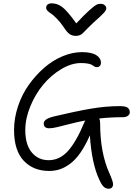

<svg xmlns="http://www.w3.org/2000/svg" viewBox="-20 -1023 804 1160"><path d="M586.9 -1000Q603 -1000 612.5 -991.9Q622.1 -983.9 622.1 -972.2Q622.1 -961.9 608.4 -946.3Q594.7 -930.7 543 -884.8Q524.9 -868.2 506.8 -849.6Q488.8 -831.1 481.7 -823.7Q474.6 -816.4 463.9 -811.3Q453.1 -806.2 439 -806.2Q416.5 -806.2 401.1 -816.7Q385.7 -827.1 366.2 -856.9Q345.2 -888.2 323.2 -910.6Q301.3 -933.1 288.3 -941.2Q275.4 -949.2 267.1 -957.8Q258.8 -966.3 258.8 -976.1Q258.8 -988.8 267.8 -995.8Q276.9 -1002.9 292 -1002.9Q327.1 -1002.9 357.4 -979.5Q387.7 -956.1 440.9 -881.8Q490.7 -935.1 521 -961.9Q551.3 -988.8 562.7 -994.4Q574.2 -1000 586.9 -1000ZM277.8 -248Q244.1 -248 244.1 -276.9Q244.1 -290 258.1 -300.5Q272 -311 307.1 -319.8Q434.6 -350.1 526.6 -366Q618.7 -381.8 704.1 -381.8Q738.8 -381.8 751.5 -372.1Q764.2 -362.3 764.2 -344.2Q764.2 -332.5 753.2 -323.7Q742.2 -314.9 722.2 -314.9Q647.5 -314.9 580.1 -307.1Q585 -293.9 585 -276.9Q585 -100.1 641.1 23.9Q663.1 73.2 663.1 89.8Q663.1 102.5 656.2 109.9Q649.4 117.2 637.2 117.2Q618.7 117.2 606 104.7Q593.3 92.3 580.1 63Q534.2 -33.7 522.9 -205.1Q495.6 -143.1 465.6 -100.1Q435.5 -57.1 403.8 -33.7Q372.1 -10.3 341.8 -0.2Q311.5 9.8 276.9 9.8Q181.2 9.8 123 -52.2Q64.9 -114.3 64.9 -237.8Q64.9 -308.6 88.4 -379.6Q111.8 -450.7 152.8 -508.8Q193.8 -566.9 245.6 -612.3Q297.4 -657.7 357.2 -682.9Q417 -708 475.1 -708Q533.2 -708 561.5 -689.9Q589.8 -671.9 589.8 -644Q589.8 -631.8 583 -624.5Q576.2 -617.2 565.9 -617.2Q557.6 -617.2 550.5 -621.1Q543.5 -625 537.6 -629.6Q531.7 -634.3 514.2 -638.2Q496.6 -642.1 469.2 -642.1Q411.6 -642.1 350.6 -605.7Q289.6 -569.3 241.9 -512.5Q194.3 -455.6 163.6 -381.6Q132.8 -307.6 132.8 -236.8Q132.8 -148.9 171.9 -102.1Q210.9 -55.2 273.9 -55.2Q340.8 -55.2 391.1 -111.3Q441.4 -167.5 488.8 -282.2Q489.7 -284.2 490.7 -286.4Q491.7 -288.6 493.2 -291Q494.6 -293.5 495.1 -294.9Q452.1 -287.1 404.1 -274.7Q356 -262.2 326.2 -255.1Q296.4 -248 277.8 -248Z"/></svg>

Font: Shantell Sans Irregular
Style: Regular
Weight: 300
Designer: Stephen Nixon, Anya Danilova, Shantell Martin
Foundry: Arrow Type
Version: Version 1.006;[9816181b4]